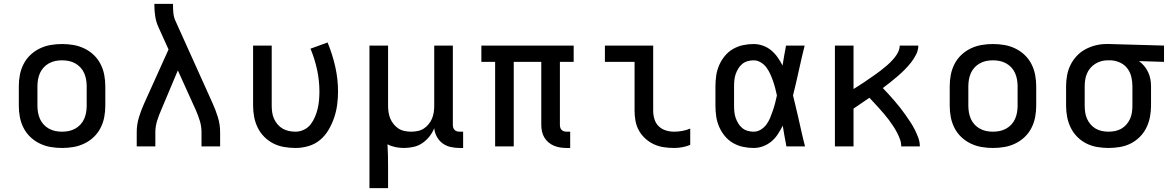

<svg xmlns="http://www.w3.org/2000/svg" viewBox="-20 -755 6040 990"><path d="M300 8Q270 8 241 3Q212 -2 185 -15Q158 -28 136.5 -48.5Q115 -69 101.5 -95.5Q88 -122 82.5 -151Q77 -180 77 -210V-310Q77 -340 82.5 -369Q88 -398 101.5 -424.5Q115 -451 136.5 -471.5Q158 -492 185 -505Q212 -518 241 -523Q270 -528 300 -528Q330 -528 359 -523Q388 -518 415 -505Q442 -492 463.5 -471.5Q485 -451 498.5 -424.5Q512 -398 517.5 -369Q523 -340 523 -310V-210Q523 -180 517.5 -151Q512 -122 498.5 -95.5Q485 -69 463.5 -48.5Q442 -28 415 -15Q388 -2 359 3Q330 8 300 8ZM300 -76Q318 -76 335 -79.5Q352 -83 367.5 -91.5Q383 -100 395 -113Q407 -126 414 -142Q421 -158 424 -175Q427 -192 427 -210V-310Q427 -328 424 -345Q421 -362 414 -378Q407 -394 395 -407Q383 -420 367.5 -428.5Q352 -437 335 -440.5Q318 -444 300 -444Q282 -444 265 -440.5Q248 -437 232.5 -428.5Q217 -420 205 -407Q193 -394 186 -378Q179 -362 176 -345Q173 -328 173 -310V-210Q173 -192 176 -175Q179 -158 186 -142Q193 -126 205 -113Q217 -100 232.5 -91.5Q248 -83 265 -79.5Q282 -76 300 -76Z M685 0V-74Q685 -113 696.5 -150.5Q708 -188 724 -223L849 -500L797 -615Q785 -641 780.5 -670Q776 -699 776 -728V-735H872V-728Q872 -708 874 -687.5Q876 -667 884 -649L1076 -223Q1092 -188 1103.5 -150.5Q1115 -113 1115 -74V0H1019V-74Q1019 -104 1010 -133Q1001 -162 989 -189L897 -392L812 -190Q806 -176 800.5 -162Q795 -148 790.5 -133.5Q786 -119 783.5 -104Q781 -89 781 -74V0Z M1504 8Q1475 8 1445.5 3Q1416 -2 1390 -15Q1364 -28 1343 -49Q1322 -70 1309 -96.5Q1296 -123 1290.5 -152Q1285 -181 1285 -210V-520H1381V-210Q1381 -193 1383.5 -175.5Q1386 -158 1393 -142.5Q1400 -127 1411.5 -113.5Q1423 -100 1438 -91.5Q1453 -83 1470 -79.5Q1487 -76 1504 -76Q1526 -76 1547 -86Q1568 -96 1581.5 -113.5Q1595 -131 1604 -152Q1613 -173 1618 -194.5Q1623 -216 1625 -238.5Q1627 -261 1627 -283Q1627 -340 1615 -395.5Q1603 -451 1581 -504L1669 -536Q1694 -476 1708.5 -412Q1723 -348 1723 -283Q1723 -249 1718.5 -215Q1714 -181 1703 -148.5Q1692 -116 1674.5 -86Q1657 -56 1631 -34Q1605 -12 1571.5 -2Q1538 8 1504 8Z M1885 215V-520H1981V-210Q1981 -193 1983.5 -176Q1986 -159 1992.5 -143.5Q1999 -128 2010 -114.5Q2021 -101 2035 -92Q2049 -83 2066 -79.5Q2083 -76 2100 -76Q2117 -76 2134 -79.5Q2151 -83 2165 -92Q2179 -101 2190 -114.5Q2201 -128 2207.5 -143.5Q2214 -159 2216.5 -176Q2219 -193 2219 -210V-520H2315V-111Q2315 -104 2317 -97Q2319 -90 2324 -85Q2329 -80 2336 -78Q2343 -76 2350 -76H2368V8H2350Q2327 8 2304 3Q2281 -2 2262.5 -15.5Q2244 -29 2232.5 -50Q2221 -71 2219 -94Q2210 -71 2194 -51Q2178 -31 2157.5 -17Q2137 -3 2112 2.5Q2087 8 2063 8Q2041 8 2019 3.5Q1997 -1 1978 -11Q1980 19 1980.5 48.5Q1981 78 1981 107V215Z M2920 8H2902Q2885 8 2868.5 5.5Q2852 3 2836.5 -3.5Q2821 -10 2808 -21Q2795 -32 2786.5 -46.5Q2778 -61 2774.5 -77.5Q2771 -94 2771 -111V-436H2629V0H2533V-436H2462V-520H2938V-436H2867V-111Q2867 -104 2869 -97Q2871 -90 2876 -85Q2881 -80 2888 -78Q2895 -76 2902 -76H2920Z M3456 8Q3429 8 3402.5 4Q3376 0 3352 -11Q3328 -22 3308 -40Q3288 -58 3275 -81Q3262 -104 3257 -130.5Q3252 -157 3252 -184V-436H3099V-520H3348V-184Q3348 -162 3354.5 -140.5Q3361 -119 3376.5 -104Q3392 -89 3413 -82.5Q3434 -76 3456 -76Q3477 -76 3498.5 -80Q3520 -84 3539 -92V-8Q3520 0 3498.5 4Q3477 8 3456 8Z M3866 8Q3838 8 3810.5 2Q3783 -4 3759 -18Q3735 -32 3717 -54Q3699 -76 3688 -101.5Q3677 -127 3673 -154.5Q3669 -182 3669 -210V-310Q3669 -338 3673 -365.5Q3677 -393 3688 -418.5Q3699 -444 3717 -466Q3735 -488 3759 -502Q3783 -516 3810.5 -522Q3838 -528 3866 -528Q3890 -528 3914 -519.5Q3938 -511 3956.5 -495.5Q3975 -480 3989.5 -459.5Q4004 -439 4015 -417Q4019 -443 4023.5 -468.5Q4028 -494 4033 -520H4129Q4113 -456 4099 -391.5Q4085 -327 4069 -263Q4076 -236 4082 -209Q4088 -182 4095 -154Q4104 -115 4112.5 -76.5Q4121 -38 4131 0H4035Q4030 -27 4025 -53.5Q4020 -80 4016 -107Q4005 -85 3991 -63.5Q3977 -42 3958 -26Q3939 -10 3915 -1Q3891 8 3866 8ZM3866 -76Q3886 -76 3903.5 -87Q3921 -98 3932.5 -114Q3944 -130 3951.5 -148.5Q3959 -167 3965.5 -186Q3972 -205 3977 -224.5Q3982 -244 3986 -263Q3982 -282 3977 -301Q3972 -320 3965.5 -338.5Q3959 -357 3951 -374.5Q3943 -392 3931.5 -407.5Q3920 -423 3902.5 -433.5Q3885 -444 3866 -444Q3850 -444 3834.5 -439.5Q3819 -435 3807 -425Q3795 -415 3786.5 -401Q3778 -387 3773 -372Q3768 -357 3766.5 -341.5Q3765 -326 3765 -310V-210Q3765 -194 3766.5 -178.5Q3768 -163 3773 -148Q3778 -133 3786.5 -119Q3795 -105 3807 -95Q3819 -85 3834.5 -80.5Q3850 -76 3866 -76Z M4285 0V-520H4381V-296Q4395 -305 4409.5 -314Q4424 -323 4438 -332.5Q4452 -342 4465.5 -351.5Q4479 -361 4493 -370.5Q4507 -380 4520 -390.5Q4533 -401 4546 -411.5Q4559 -422 4571 -434Q4583 -446 4593.5 -459Q4604 -472 4611.5 -487.5Q4619 -503 4619 -520H4715Q4715 -496 4703.5 -473.5Q4692 -451 4677 -432Q4662 -413 4644.5 -395.5Q4627 -378 4608.5 -362Q4590 -346 4571 -331Q4552 -316 4532 -301Q4548 -285 4563 -268Q4578 -251 4593 -234Q4608 -217 4622 -199Q4636 -181 4649 -162.5Q4662 -144 4674.5 -125Q4687 -106 4697 -86Q4707 -66 4715 -44.5Q4723 -23 4723 0H4627Q4627 -19 4620.5 -37Q4614 -55 4605 -72Q4596 -89 4585.5 -105Q4575 -121 4563.5 -136.5Q4552 -152 4539.5 -166.5Q4527 -181 4514.5 -195Q4502 -209 4489 -223Q4476 -237 4463 -251Q4442 -237 4422 -223Q4402 -209 4381 -195V0Z M5100 8Q5070 8 5041 3Q5012 -2 4985 -15Q4958 -28 4936.5 -48.5Q4915 -69 4901.5 -95.5Q4888 -122 4882.5 -151Q4877 -180 4877 -210V-310Q4877 -340 4882.5 -369Q4888 -398 4901.5 -424.5Q4915 -451 4936.5 -471.5Q4958 -492 4985 -505Q5012 -518 5041 -523Q5070 -528 5100 -528Q5130 -528 5159 -523Q5188 -518 5215 -505Q5242 -492 5263.5 -471.5Q5285 -451 5298.5 -424.5Q5312 -398 5317.5 -369Q5323 -340 5323 -310V-210Q5323 -180 5317.5 -151Q5312 -122 5298.5 -95.5Q5285 -69 5263.5 -48.5Q5242 -28 5215 -15Q5188 -2 5159 3Q5130 8 5100 8ZM5100 -76Q5118 -76 5135 -79.5Q5152 -83 5167.5 -91.5Q5183 -100 5195 -113Q5207 -126 5214 -142Q5221 -158 5224 -175Q5227 -192 5227 -210V-310Q5227 -328 5224 -345Q5221 -362 5214 -378Q5207 -394 5195 -407Q5183 -420 5167.5 -428.5Q5152 -437 5135 -440.5Q5118 -444 5100 -444Q5082 -444 5065 -440.5Q5048 -437 5032.5 -428.5Q5017 -420 5005 -407Q4993 -394 4986 -378Q4979 -362 4976 -345Q4973 -328 4973 -310V-210Q4973 -192 4976 -175Q4979 -158 4986 -142Q4993 -126 5005 -113Q5017 -100 5032.5 -91.5Q5048 -83 5065 -79.5Q5082 -76 5100 -76Z M5696 8Q5667 8 5637.5 3Q5608 -2 5582 -15Q5556 -28 5535 -49Q5514 -70 5501 -96.5Q5488 -123 5482.5 -152Q5477 -181 5477 -210V-310Q5477 -338 5482 -366Q5487 -394 5499.5 -419.5Q5512 -445 5531.5 -466Q5551 -487 5576 -500.5Q5601 -514 5628.5 -521Q5656 -528 5684 -528H5700L5982 -520V-436L5853 -440Q5868 -429 5880 -414.5Q5892 -400 5900 -383Q5908 -366 5911.5 -347.5Q5915 -329 5915 -310V-210Q5915 -181 5909.5 -152Q5904 -123 5891 -96.5Q5878 -70 5857 -49Q5836 -28 5810 -15Q5784 -2 5754.5 3Q5725 8 5696 8ZM5696 -76Q5713 -76 5730 -79.5Q5747 -83 5762 -91.5Q5777 -100 5788.5 -113.5Q5800 -127 5807 -142.5Q5814 -158 5816.5 -175.5Q5819 -193 5819 -210V-310Q5819 -334 5813.5 -358Q5808 -382 5793.5 -401.5Q5779 -421 5757 -431.5Q5735 -442 5710 -444H5691Q5674 -444 5658 -439.5Q5642 -435 5627.5 -426Q5613 -417 5602 -404Q5591 -391 5584.5 -375.5Q5578 -360 5575.5 -343.5Q5573 -327 5573 -310V-210Q5573 -193 5575.5 -175.5Q5578 -158 5585 -142.5Q5592 -127 5603.5 -113.5Q5615 -100 5630 -91.5Q5645 -83 5662 -79.5Q5679 -76 5696 -76Z"/></svg>

Font: Iosevka Fixed Curly Md Ex
Style: Regular
Weight: 500
Width: 7
Monospace: yes
Designer: Belleve Invis
Foundry: Belleve Invis
Version: Version 30.1.2